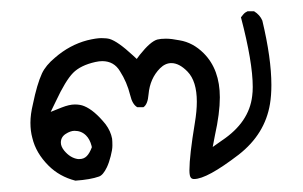

<svg xmlns="http://www.w3.org/2000/svg" viewBox="-20 -169 540 342"><path d="M121.6 114.3Q120.1 114.3 118.7 114.3Q105 112.3 94.2 99.1Q88.4 91.8 88.4 85Q88.4 75.2 96.9 69.6Q105.5 64 112.8 64Q125 64 133.3 72.3Q140.1 79.1 143.1 90.8L143.6 93.3Q139.6 104 134.5 109.1Q129.4 114.3 121.6 114.3ZM430.2 -14.2Q430.2 -5.4 429.2 2Q423.8 48.8 375.5 81.1L358.9 92.8L362.8 72.3Q371.6 32.7 371.6 4.4Q371.6 -45.4 342.8 -74.2Q323.7 -93.3 299.8 -97.2Q285.2 -100.1 275.6 -100.1Q266.1 -100.1 260.3 -98.6Q248 -95.2 229 -71.3L223.6 -64L216.8 -70.3Q189.9 -95.2 175.3 -99.6Q169.9 -101.1 160.6 -101.1Q151.4 -101.1 135.3 -97.2Q104 -88.9 78.1 -66.4Q61.5 -52.7 54.7 -38.1Q45.9 -19 38.6 16.6Q34.2 34.7 34.2 49.6Q34.2 64.5 37.6 76.7Q43.9 103.5 66.4 126Q85.9 145.5 114.3 152.8Q141.1 150.9 156.2 145.5Q163.6 143.1 170.4 128.9Q174.3 120.6 177.2 109.1Q180.2 97.7 180.2 90.3Q180.2 83 179.7 78.1Q177.2 64.5 168 52.2Q147.9 27.3 129.9 20Q123 17.1 113.3 17.1Q103.5 17.1 89.8 22.5L70.3 30.3L79.6 11.2Q96.7 -25.4 110.1 -39.1Q123.5 -52.7 149.9 -58.6Q156.7 -60.1 162.1 -60.1Q183.1 -60.1 193.8 -42Q206.1 -22.9 211.9 0.5Q215.8 17.1 224.6 22H235.4Q243.2 17.1 244.6 -1Q247.1 -29.3 265.1 -47.4Q274.4 -56.6 285.2 -56.6Q299.3 -56.6 314 -41.5Q330.6 -24.4 330.6 12.2Q330.6 28.8 327.1 49.8Q317.4 108.4 317.4 134.3Q317.4 145 320.3 147.9Q322.3 149.9 325.7 149.9Q348.6 149.9 405.3 106.4Q452.1 69.8 460.9 16.1Q463.4 1 463.4 -17.6Q463.4 -64.9 447.3 -132.3Q442.9 -142.6 432.6 -148.9H420.9Q416.5 -147 413.6 -143.6L409.2 -138.2Q430.2 -58.1 430.2 -14.2Z"/></svg>

Font: NaikaiFont
Style: Light
Weight: 300
Version: Version 1.89